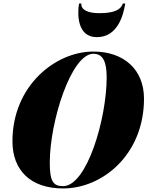

<svg xmlns="http://www.w3.org/2000/svg" viewBox="-20 -1050 830 1080"><path d="M438 -1030H424.5C414.5 -969 414.5 -841 524.5 -841C644.5 -841 674.5 -969 684.5 -1030H671C655 -981 588.5 -976 534.5 -976C480.5 -976 433 -993 438 -1030ZM335 10C558 10 790 -182 790 -495C790 -658 678 -760 505 -760C292 -760 50 -568 50 -255C50 -92 152 10 335 10ZM505 -747.5C559 -747.5 580 -703.5 580 -615C580 -383 469 -3 335 -3C281 -3 260 -26.5 260 -135C260 -367 381 -747.5 505 -747.5Z"/></svg>

Font: Bodoni* 16pt Fatface
Style: Italic
Weight: 900
Italic angle: -13°
Version: Version 2.3